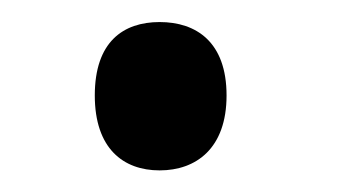

<svg xmlns="http://www.w3.org/2000/svg" viewBox="-20 -440 308 175"><path d="M66.4 -353C66.4 -304.7 92.3 -284.7 125.5 -284.7C158.7 -284.7 186.5 -304.7 186.5 -353C186.5 -401.9 158.7 -419.9 125.5 -419.9C92.3 -419.9 66.4 -401.9 66.4 -353Z"/></svg>

Font: Avrile Sans
Style: Regular
Weight: 400
Designer: Monotype Design Team, Google (font), Stefan Peev (BGR Cyrillic), Cristiano Sobral (main changes)
Foundry: The Avrile Sans Project Authors
Version: Version 3.110